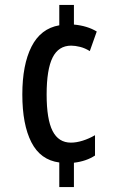

<svg xmlns="http://www.w3.org/2000/svg" viewBox="-20 -744 481 774"><path d="M278 -645Q332 -640 370 -617L342 -538Q323 -550 303 -555Q283 -560 267 -560Q216 -560 192 -512Q168 -464 168 -363Q168 -263 192 -216Q216 -169 266 -169Q288 -169 313.5 -177Q339 -185 363 -199V-117Q328 -94 278 -88V10H219V-89Q143 -99 106.5 -170.5Q70 -242 70 -363Q70 -483 107 -556Q144 -629 219 -642V-724H278Z"/></svg>

Font: Noto Sans ExtraCondensed Medium
Style: Regular
Weight: 500
Width: 2
Designer: Monotype Design Team
Foundry: Monotype Imaging Inc.
Version: Version 2.013; ttfautohint (v1.8.4.7-5d5b)